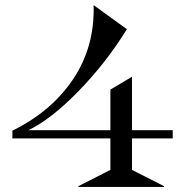

<svg xmlns="http://www.w3.org/2000/svg" viewBox="-20 -735 766 755"><path d="M28.8 -221.2Q182.1 -296.4 267.6 -423.8Q353 -551.3 348.1 -714.8L479 -620.1Q397 -487.8 288.8 -376.7Q180.7 -265.6 91.8 -223.1H414.1V-382.8L499 -433.1V-223.1H659.2V-190.9H499V-66.9L625 -2.9V0H288.1V-2.9L414.1 -66.9V-190.9H28.8Z"/></svg>

Font: Messapia
Style: Regular
Weight: 400
Designer: Luca Marsano
Foundry: Collletttivo
Version: Version 1.000;FEAKit 1.0